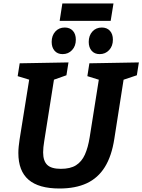

<svg xmlns="http://www.w3.org/2000/svg" viewBox="-20 -1059 809 1091"><path d="M487.9 -699.3 769.1 -704.3 757.6 -631.3 667 -600.9 684.8 -622.6 629.7 -270.7Q614.7 -172.4 575.8 -109.9Q537 -47.5 473.1 -17.7Q409.2 12.1 317.9 12.1Q200.2 12.1 142.3 -37.7Q84.3 -87.5 84.3 -189.8Q84.3 -207.1 86.2 -226.3Q88 -245.5 91.3 -266.5L148.4 -622.6L161.3 -601.6L80.4 -626.3L91.9 -699.3L369.1 -704.3L357.5 -631.3L271.6 -600.9L289.2 -622.6L231.4 -257.6Q228.4 -239.4 226.7 -223.1Q225.1 -206.8 225.1 -193.2Q225.1 -144.9 248.2 -122.3Q271.3 -99.6 326 -99.6Q379.7 -99.6 411.9 -119.9Q444.2 -140.3 462.3 -180.4Q480.4 -220.6 489.7 -279.6L544.1 -622.6L559 -600.6L476.4 -626.3ZM335.8 -751.5Q306.7 -751.5 290.1 -770.6Q273.6 -789.7 273.6 -820.8Q273.6 -856.6 294.2 -879.6Q314.8 -902.6 347.9 -902.6Q377 -902.6 394 -884Q410.9 -865.4 410.9 -833.6Q410.9 -797.4 389.6 -774.5Q368.3 -751.5 335.8 -751.5ZM546.4 -751.5Q517.3 -751.5 500.7 -770.6Q484.2 -789.7 484.2 -820.8Q484.2 -856.6 504.8 -879.6Q525.4 -902.6 558.6 -902.6Q587.7 -902.6 604.6 -884Q621.5 -865.4 621.5 -833.6Q621.5 -797.4 600.2 -774.5Q578.9 -751.5 546.4 -751.5ZM624.8 -1039.3 608.9 -940.5H319L334.3 -1039.3Z"/></svg>

Font: Bitter Thin
Style: Italic
Weight: 100
Italic angle: -9°
Designer: Sol Matas, and Bitter project Authors
Foundry: Sol Matas
Version: Version 2.002